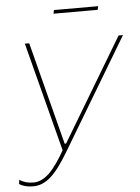

<svg xmlns="http://www.w3.org/2000/svg" viewBox="-67 -720 700 961"><g transform="rotate(-5 282.5 -240.0)"><path d="M-9 177 -6 156Q22 176 64 176Q105 176 143.5 139Q182 102 229 17L227 44L81 -520H103L236 -4H243L552 -520H574L240 38Q189 124 148 159.5Q107 195 61 195Q40 195 22 190.5Q4 186 -9 177ZM241 -675H463L459 -657H237Z"/></g></svg>

Font: Fixel Italic Variable 20240409 Display Thin
Style: Italic
Weight: 100
Italic angle: -10°
Designer: AlfaBravo + MacPaw
Foundry: Kyrylo Tkachov, Marchela Mozhyna, Serhii Makarenko, Maria Weinstein, Zakhar Kryvoshyya
Version: Version 1.211;Glyphs 3.2 (3225)